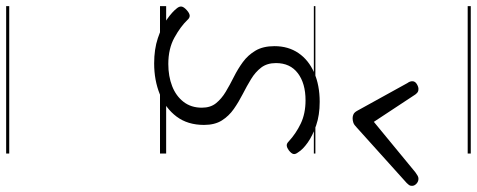

<svg xmlns="http://www.w3.org/2000/svg" viewBox="-483 -567 1550 624"><g transform="rotate(90 292.0 -255.0)"><path d="M186 19Q140 19 104 7Q68 -5 43 -22.5Q18 -40 6 -56Q0 -64 1.5 -71Q3 -78 13 -87Q23 -96 30.5 -96.5Q38 -97 45 -89Q66 -67 102 -47Q138 -27 188 -27Q228 -27 260 -39.5Q292 -52 311 -76.5Q330 -101 330 -136Q330 -164 315.5 -182Q301 -200 278.5 -213.5Q256 -227 230 -240Q204 -253 181.5 -269.5Q159 -286 144.5 -310.5Q130 -335 130 -372Q130 -417 152.5 -450Q175 -483 216 -501Q257 -519 311 -519Q354 -519 387.5 -507.5Q421 -496 443.5 -480Q466 -464 475 -449Q482 -440 480.5 -433.5Q479 -427 469 -419Q461 -413 454 -412Q447 -411 440 -418Q414 -442 381.5 -457.5Q349 -473 306 -473Q251 -473 218 -448Q185 -423 185 -377Q185 -348 199.5 -329Q214 -310 237 -296Q260 -282 285.5 -269Q311 -256 334 -240Q357 -224 371.5 -201Q386 -178 386 -143Q386 -90 359 -54Q332 -18 286.5 0.5Q241 19 186 19ZM561 -840Q570 -840 577 -833.5Q584 -827 584 -819Q584 -813 581.5 -809.5Q579 -806 575 -802L394 -639Q386 -631 379 -628.5Q372 -626 364 -626Q357 -626 351 -629Q345 -632 340 -641L250 -804Q247 -808 245.5 -812Q244 -816 244 -820Q244 -829 253 -834.5Q262 -840 269 -840Q276 -840 279.5 -837.5Q283 -835 287 -830L376 -695L540 -830Q547 -835 551.5 -837.5Q556 -840 561 -840ZM0 490H479V500H0ZM0 -20H479V0H0ZM0 -505H479V-500H0ZM0 -1010H479V-1000H0Z"/></g></svg>

Font: Playwrite RO Guides
Style: Regular
Weight: 400
Designer: Veronika Burian, José Scaglione
Foundry: TypeTogether
Version: Version 1.003